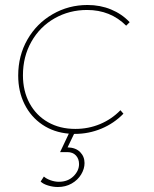

<svg xmlns="http://www.w3.org/2000/svg" viewBox="-20 -537 617 770"><path d="M72 -235Q72 -172 98.5 -123Q125 -74 172.5 -47Q220 -20 282 -20Q335 -20 381.5 -39.5Q428 -59 463 -95L475 -81Q437 -42 386.5 -21Q336 0 280 0H277L251 54Q284 55 301.5 73Q319 91 319 117Q319 140 305.5 162.5Q292 185 267.5 199Q243 213 212 213Q193 213 173 207Q153 201 143 191L156 171Q166 180 183 186Q200 192 216 192Q252 192 274.5 170Q297 148 297 121Q297 100 284.5 86.5Q272 73 250 73H221L256 -1Q196 -6 150 -37Q104 -68 78.5 -119Q53 -170 53 -234Q53 -314 90 -378.5Q127 -443 191 -480Q255 -517 331 -517Q382 -517 425.5 -499Q469 -481 500 -448L486 -434Q423 -497 329 -497Q258 -497 199 -463.5Q140 -430 106 -370Q72 -310 72 -235Z"/></svg>

Font: TypoPRO Montserrat Alternates
Style: Italic
Weight: 250
Italic angle: -11.3°
Designer: Julieta Ulanovsky
Foundry: Julieta Ulanovsky
Version: Version 6.001